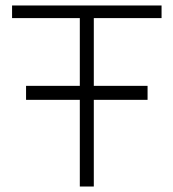

<svg xmlns="http://www.w3.org/2000/svg" viewBox="-20 -680 632 700"><path d="M271 0V-614H24V-660H569V-614H322V0ZM75 -367H518V-316H75Z"/></svg>

Font: Lil Grotesk Light
Style: Regular
Weight: 300
Designer: Bastien Sozeau
Foundry: NBR — Bastien Sozeau
Version: Version 3.003; ttfautohint (v1.8.4.7-5d5b);gftools[0.9.33]